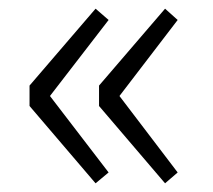

<svg xmlns="http://www.w3.org/2000/svg" viewBox="-20 -500 490 442"><path d="M48 -256V-303L200 -480L230 -454L95 -279L230 -103L200 -78ZM208 -256V-303L360 -480L389 -454L255 -279L389 -103L360 -78Z"/></svg>

Font: Kinto Sans Light
Style: Regular
Weight: 300
Designer: Authors: Ryoko NISHIZUKA  (kana & ideographs); Paul D. Hunt (Latin, Greek & Cyrillic); Wenlong ZHANG  (bopomofo); Sandol
Foundry: Adobe Systems Incorporated, ookami Inc.
Version: Version 0.001